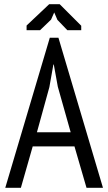

<svg xmlns="http://www.w3.org/2000/svg" viewBox="-20 -890 513 910"><path d="M333 -196H135L79 0H5L216 -711H257L468 0H390ZM155 -263H315L254 -479L235 -584H233L214 -477ZM213 -870H263L365 -768V-747H299L252 -796L237 -831L222 -797L170 -747H106V-769Z"/></svg>

Font: PT Sans Narrow
Style: Regular
Weight: 400
Width: 3
Designer: A.Korolkova, O.Umpeleva, V.Yefimov
Foundry: ParaType Ltd
Version: Version 2.003W OFL